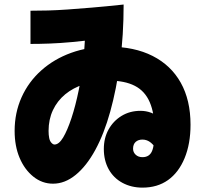

<svg xmlns="http://www.w3.org/2000/svg" viewBox="-20 -817 920 861"><path d="M445.6 -148.9Q445.6 -197.8 466.7 -236.1Q487.8 -274.4 525 -297.2Q562.2 -320 610 -320Q658.9 -320 700.6 -286.7Q742.2 -253.3 780 -182.2L692.2 -131.1Q674.4 -162.2 657.2 -176.7Q640 -191.1 618.9 -191.1Q600 -191.1 588.3 -180.6Q576.7 -170 576.7 -150Q576.7 -134.4 588.3 -123.3Q600 -112.2 618.9 -112.2Q650 -112.2 661.7 -139.4Q673.3 -166.7 673.3 -230Q673.3 -307.8 651.7 -358.3Q630 -408.9 584.4 -432.2Q538.9 -455.6 466.7 -455.6Q406.7 -455.6 357.2 -439.4Q307.8 -423.3 272.2 -393.9Q236.7 -364.4 217.2 -322.8Q197.8 -281.1 197.8 -230Q197.8 -212.2 200.6 -198.3Q203.3 -184.4 210.6 -176.7Q217.8 -168.9 224.4 -168.9Q244.4 -168.9 263.3 -200.6Q282.2 -232.2 300.6 -287.8Q318.9 -343.3 333.3 -413.9Q347.8 -484.4 355 -561.1Q362.2 -637.8 363.3 -712.2L425.6 -642.2Q355.6 -633.3 301.7 -628.3Q247.8 -623.3 202.8 -621.7Q157.8 -620 116.7 -620V-768.9Q155.6 -768.9 195.6 -770Q235.6 -771.1 282.8 -774.4Q330 -777.8 390.6 -782.8Q451.1 -787.8 534.4 -796.7Q534.4 -658.9 518.3 -537.8Q502.2 -416.7 474.4 -316.7Q446.7 -216.7 407.2 -144.4Q367.8 -72.2 319.4 -32.8Q271.1 6.7 217.8 6.7Q168.9 6.7 129.4 -25Q90 -56.7 67.8 -109.4Q45.6 -162.2 45.6 -230Q45.6 -311.1 76.7 -380.6Q107.8 -450 165 -501.1Q222.2 -552.2 298.9 -580Q375.6 -607.8 466.7 -607.8Q582.2 -607.8 664.4 -566.1Q746.7 -524.4 790.6 -446.1Q834.4 -367.8 834.4 -257.8Q834.4 -172.2 807.8 -107.8Q781.1 -43.3 733.3 -9.4Q685.6 24.4 618.9 24.4Q568.9 24.4 528.9 2.8Q488.9 -18.9 467.2 -58.3Q445.6 -97.8 445.6 -148.9Z"/></svg>

Font: Paperlogy 9 Black
Style: Regular
Weight: 900
Designer: redesigned by Lee Juim, glyphs from Gmarket Sans & Montserrat
Foundry: PT&
Version: Version 1.001